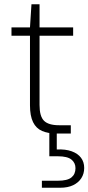

<svg xmlns="http://www.w3.org/2000/svg" viewBox="-20 -628 416 903"><path d="M245 0Q206 0 178 -12Q150 -24 135.5 -53.5Q121 -83 121 -133V-460H34V-499H121L128 -608H166V-499H324V-460H166V-134Q166 -81 187 -60Q208 -39 258 -39H313V0ZM177 255V222H252Q297 222 316 206.5Q335 191 335 163Q335 138 316 122.5Q297 107 252 107H212V-7H247V75Q288 73 317 83.5Q346 94 361 114Q376 134 376 162Q376 189 362.5 210Q349 231 324 243Q299 255 263 255Z"/></svg>

Font: DM Sans 20pt ExtraLight
Style: Regular
Weight: 250
Version: Version 4.004;gftools[0.9.30]